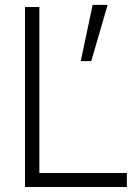

<svg xmlns="http://www.w3.org/2000/svg" viewBox="-20 -748 542 768"><path d="M303 -503.5H345L410.5 -728.5H350.5ZM487.5 0V-56H137.5V-720H80V0Z"/></svg>

Font: Hauora Light
Style: Regular
Weight: 300
Designer: Wayne Shih
Foundry: WCYS
Version: Version 1.001;hotconv 1.0.109;makeotfexe 2.5.65596